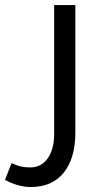

<svg xmlns="http://www.w3.org/2000/svg" viewBox="-60 -505 405 765"><path d="M62 240.2Q14.2 240.2 -40 211.9L-14.2 145Q10.3 155.8 25.9 158.9Q41.5 162.1 60.1 162.1Q105 162.1 130.4 125.5Q155.8 88.9 155.8 28.8V-484.9H240.2V23.9Q240.2 125 194.3 182.6Q148.4 240.2 62 240.2Z"/></svg>

Font: Droid Arabic Kufi
Style: Regular
Weight: 400
Designer: Pascal Zoghbi
Foundry: Irfont.ir
Version: Version 1.00 February 28, 2013, initial release